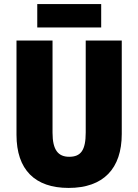

<svg xmlns="http://www.w3.org/2000/svg" viewBox="-20 -913 679 943"><path d="M477 -893H163V-778H477ZM578 -255V-714H401V-262C401 -175 377 -143 320 -143C266 -143 238 -176 238 -261V-714H61V-251C61 -79 152 10 317 10C488 10 578 -85 578 -255Z"/></svg>

Font: Noto Sans Sinhala Condensed Black
Style: Regular
Weight: 900
Width: 3
Designer: Jelle Bosma - Monotype Design Team
Foundry: Monotype Imaging Inc.
Version: Version 2.006